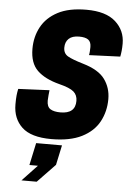

<svg xmlns="http://www.w3.org/2000/svg" viewBox="-64 -772 727 1080"><g transform="rotate(5 300.0 -232.0)"><path d="M246 16Q131 16 79.5 -32.5Q28 -81 28 -161Q28 -192 30 -211.5Q32 -231 36 -249L212 -257Q211 -247 209 -228.5Q207 -210 207 -198Q207 -163 227 -150.5Q247 -138 284 -138Q368 -138 368 -210Q368 -243 346 -262Q324 -281 264 -296Q182 -317 139 -358.5Q96 -400 96 -481Q96 -549 126 -604.5Q156 -660 218.5 -693Q281 -726 380 -726Q490 -726 544.5 -677Q599 -628 599 -554Q599 -532 597 -513Q595 -494 592 -480L416 -473Q418 -481 419 -494Q420 -507 420 -519Q420 -548 403.5 -560Q387 -572 352 -572Q313 -572 293.5 -553.5Q274 -535 274 -503Q274 -470 300 -455Q326 -440 387 -422Q476 -396 511 -347.5Q546 -299 546 -236Q546 -166 515 -108.5Q484 -51 417.5 -17.5Q351 16 246 16ZM99 262 184 172H136L163 46H309L285 158L185 262Z"/></g></svg>

Font: Geist Mono Black
Style: Italic
Weight: 900
Italic angle: -12°
Monospace: yes
Designer: Basement.studio, Andrés Briganti, Mateo Zaragoza
Foundry: Basement.studio, Vercel, Andrés Briganti, Guido Ferreyra, Mateo Zaragoza
Version: Version 1.500; ttfautohint (v1.8.4.7-5d5b)